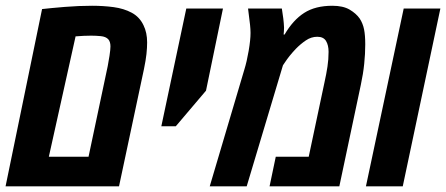

<svg xmlns="http://www.w3.org/2000/svg" viewBox="-26 -660 1580 680"><path d="M-6.3 0 123 -627.9Q152.8 -631.3 202.9 -635.5Q252.9 -639.6 300.3 -639.6Q339.8 -639.6 376.2 -634.8Q412.6 -629.9 440.4 -615Q468.3 -600.1 482.4 -570.3Q495.1 -544.4 495.1 -509.8Q495.1 -491.2 492.7 -468.5Q490.2 -445.8 483.9 -415.5L395.5 0ZM147 -105H287.6L355.5 -425.8Q358.4 -439.5 361.8 -462.2Q365.2 -484.9 365.2 -495.6Q365.2 -512.2 357.4 -521Q348.6 -530.3 331.1 -532Q313.5 -533.7 296.9 -533.7Q271.5 -533.7 241.7 -531.2Z M545.4 -212.9 633.8 -629.9H763.7L703.6 -338.9L596.7 -212.9Z M716.8 0 839.4 -413.6Q848.1 -441.4 854.7 -480Q861.3 -518.6 861.3 -543.5Q861.3 -555.7 859.6 -572Q857.9 -588.4 852.5 -629.9H972.2Q975.1 -612.3 977.3 -594.7Q979.5 -577.1 980 -562Q980 -555.2 979.5 -549.3Q979 -543.5 978.5 -537.6H981.9Q1011.7 -588.9 1051.3 -614.3Q1090.8 -639.6 1150.9 -639.6Q1189 -639.6 1212.2 -626Q1235.4 -612.3 1248 -594.2Q1259.3 -576.7 1263.4 -555.9Q1267.6 -535.2 1267.6 -502.9Q1267.6 -469.2 1263.9 -433.8Q1260.3 -398.4 1252 -359.9L1175.8 0H928.7L950.7 -105H1067.4L1123.5 -369.6Q1129.9 -398.4 1133.8 -424.1Q1137.7 -449.7 1137.7 -476.6Q1137.7 -500 1128.7 -514.9Q1119.6 -529.8 1097.7 -529.8Q1076.2 -529.8 1057.1 -516.8Q1038.1 -503.9 1021.5 -486.8Q998 -461.9 983.4 -439.5L976.1 -428.7L847.7 0Z M1270 0 1403.8 -629.9H1533.7L1400.4 0Z"/></svg>

Font: Open Sans Condensed
Style: Bold Italic
Weight: 700
Width: 3
Italic angle: -12°
Designer: Monotype Design Team
Foundry: Monotype Imaging Inc.
Version: Version 3.003; ttfautohint (v1.8.4)